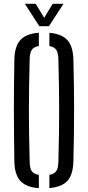

<svg xmlns="http://www.w3.org/2000/svg" viewBox="-20 -977 460 1003"><path d="M183 6Q116 1 86 -32.2Q56 -65.5 55 -135.5Q54 -211 53.2 -276Q52.5 -341 52.5 -402.2Q52.5 -463.5 53.2 -527.2Q54 -591 55 -664Q56 -734 86 -767.5Q116 -801 183 -806V-736.5Q156.5 -732.5 145.8 -716.2Q135 -700 135 -667Q133 -591.5 132 -527.5Q131 -463.5 131 -403Q131 -342.5 132 -277Q133 -211.5 135 -133Q135 -99 145.8 -83.2Q156.5 -67.5 183 -63.5ZM238 5.5V-63.5Q264 -68 274.2 -83.8Q284.5 -99.5 285 -133Q287 -210 288 -274.5Q289 -339 289 -399.8Q289 -460.5 288 -525Q287 -589.5 285 -667Q284.5 -700 274.2 -716Q264 -732 238 -736.5V-805.5Q303.5 -800 332.8 -766.5Q362 -733 363.5 -664Q365.5 -591 366.2 -527.2Q367 -463.5 367 -402.2Q367 -341 366.2 -276Q365.5 -211 363.5 -135.5Q362 -66 332.8 -33Q303.5 0 238 5.5ZM185.5 -840 110 -957H166.5L211 -884L255 -957H311.5L235.5 -840Z"/></svg>

Font: Big Shoulders Stencil Text
Style: Regular
Weight: 400
Designer: Patric King
Foundry: XO Type Co
Version: Version 1.000